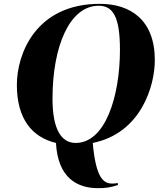

<svg xmlns="http://www.w3.org/2000/svg" viewBox="-20 -745 851 1002"><path d="M492 237C528 237 557 234 596 220L594 210C585 212 577 213 567 213C523 213 481 191 464 1C717 -50 788 -298 788 -431C788 -641 661 -725 501 -725C166 -725 68 -463 68 -302C68 -125 147 -29 272 1C282 183 382 237 492 237ZM375 1C300 1 254 -70 254 -230C254 -505 344 -715 495 -715C570 -715 606 -657 606 -485C606 -243 530 1 375 1Z"/></svg>

Font: Noto Serif Display ExtraBold
Style: Italic
Weight: 800
Italic angle: -12°
Designer: Monotype Design Team
Foundry: Monotype Imaging Inc.
Version: Version 2.009